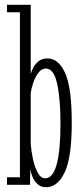

<svg xmlns="http://www.w3.org/2000/svg" viewBox="-20 -770 352 800"><path d="M172.5 10Q149.5 10 135.8 -3.2Q122 -16.5 115 -34.2Q108 -52 106.5 -65.5L105 0H9V-31.5H63V-719H9V-750H108V-461.5Q110.5 -471.5 118 -487Q125.5 -502.5 140.2 -514.5Q155 -526.5 178 -526.5Q224 -526.5 251.5 -465.5Q279 -404.5 279 -259Q279 -114 249.5 -52Q220 10 172.5 10ZM168 -27Q232 -27 232 -256.5Q232 -358.5 218 -421.5Q204 -484.5 171 -484.5Q153.5 -484.5 140.2 -467.2Q127 -450 118.8 -426Q110.5 -402 108 -381V-171.5Q110 -141 117.2 -107.5Q124.5 -74 137.2 -50.5Q150 -27 168 -27Z"/></svg>

Font: Imbue 10pt ExtraLight
Style: Regular
Weight: 200
Designer: Tyler Finck
Foundry: Etcetera Type Company
Version: Version 1.102; ttfautohint (v1.8.3)